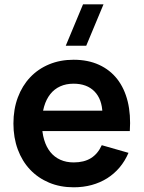

<svg xmlns="http://www.w3.org/2000/svg" viewBox="-20 -822 642 858"><path d="M365.3 -617.5H273.8L351 -802.5H442.5ZM309.3 -96.2Q275.9 -96.2 249.6 -108.1Q223.2 -120 205 -142.5Q186.8 -165.1 177.2 -197.7Q167.5 -230.2 167.5 -271.5Q167.5 -313.1 177.1 -346Q186.7 -378.8 204.8 -401.5Q222.8 -424.2 249.1 -436.1Q275.3 -448 308.7 -448Q368.3 -448 402.3 -413.3Q436.2 -378.6 437.8 -315.9L438.2 -236.3H560.1Q565.1 -309.3 550.7 -368.3Q536.2 -427.2 503.9 -468.6Q471.6 -510 422.3 -532.5Q373 -555 308.7 -555Q249.1 -555 199.6 -534.5Q150.1 -513.9 114.8 -476.5Q79.4 -439.2 59.7 -386.6Q40 -334 40 -270Q40 -206.9 59.4 -154.3Q78.8 -101.8 114.3 -64.2Q149.8 -26.6 199.3 -5.8Q248.9 15 309.3 15Q352.1 15 389.9 4.7Q427.7 -5.7 459 -25.4Q490.2 -45.1 514.4 -73.7Q538.5 -102.3 554.2 -139L434.8 -173.2Q417.2 -134.5 386.4 -115.3Q355.6 -96.2 309.3 -96.2ZM536.1 -327.5H144.8L141.7 -236.3H560.1Z"/></svg>

Font: Vela Sans GX ExtLt
Style: Regular
Weight: 200
Designer: Principal design: Mikhail Sharanda - project Manrope.
Design modification: Ravid Balaliev
Foundry: Mikhail Sharanda
Version: Version 1.001